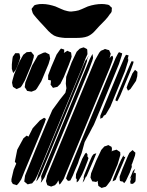

<svg xmlns="http://www.w3.org/2000/svg" viewBox="-20 -939 733 957"><path d="M390 -604 210 -171 167 -67 156 -45 152 -38V-40L145 -31L140 -25L129 -23L118 -20L112 -25L101 -34L102 -43L105 -64L156 -190L207 -313L241 -391L279 -443L299 -468L306 -477L311 -499L308 -522L310 -556L337 -628L362 -681L377 -696L387 -700L397 -703L409 -697L414 -694L415 -689L416 -669L407 -649ZM323 -616 298 -555 281 -521 266 -506 252 -503 244 -501 239 -508 232 -517 233 -523 234 -538 230 -539 220 -541V-547V-564L235 -604L262 -667L278 -690L284 -697L300 -692V-682L298 -675L316 -686L324 -682L334 -678L335 -673L337 -657L334 -646ZM527 -600 341 -152 297 -46 282 -24 276 -19 274 -27 271 -40 264 -27 254 -16 243 -12 235 -9 224 -13 216 -16 212 -27 209 -37 211 -45 215 -64 265 -185 413 -542 453 -638 475 -677 483 -686 498 -692 503 -695 516 -691 524 -689 526 -684 532 -671 530 -664 526 -648 533 -658 541 -661 544 -650 540 -635ZM137 -617 104 -538 89 -512 83 -504 63 -495 56 -499 45 -506 43 -512 40 -527 42 -538 51 -570 78 -634 96 -666 113 -679 127 -680 135 -681 144 -670 149 -664 148 -653ZM369 -126 353 -89 343 -64 331 -40 325 -37V-41L320 -36L314 -43L309 -50L311 -55L317 -72L364 -186L517 -555L556 -649L568 -672L573 -679L589 -673L587 -663L573 -620L566 -603L557 -581L480 -394L449 -320L443 -308L442 -307L425 -274L402 -231L387 -176L374 -142ZM222 -620 186 -534 164 -498 157 -490 137 -482 126 -484 115 -486 111 -493 103 -505 104 -510 106 -527 119 -560 140 -612 169 -663 172 -664 175 -667V-666L196 -676L206 -678L216 -673L226 -668L228 -658L230 -647ZM39 -618 42 -646 44 -657 50 -665 56 -674H70L76 -673L78 -668L81 -653L77 -637L66 -607L58 -590L46 -575L43 -583L39 -596ZM423 -590 244 -156 202 -55 189 -35 183 -28 185 -37 187 -45 186 -50 185 -61 192 -78 237 -186 391 -558 427 -644 437 -663 442 -670V-664L444 -650L439 -633L436 -626ZM603 -585 530 -407 507 -368 497 -362 492 -353 480 -347V-362L503 -419L579 -603L600 -652L608 -666L621 -663L618 -651L616 -646L619 -648V-636ZM401 -597 222 -163 180 -63 167 -42 161 -35 163 -44 171 -70 215 -176 359 -524 396 -615 407 -639 411 -643 412 -644 423 -663 420 -656 414 -641V-635ZM631 -587 580 -464 569 -442 564 -434 555 -439 558 -449 572 -484 617 -592 631 -624 636 -634 646 -632 644 -623ZM658 -536 630 -495 618 -487 611 -502 617 -519 640 -573 653 -591 659 -586 665 -581V-576L664 -559ZM200 -352 209 -346 207 -341 203 -328 181 -274 101 -82 86 -45 74 -27 64 -16 44 -22 37 -34V-46L48 -93L61 -124L54 -133L66 -193L97 -250L113 -263L122 -258L143 -300L179 -339ZM566 -119 531 -38 513 -14 507 -8 492 -4 487 -2 477 -8 470 -13 469 -21 467 -33 468 -38 459 -32 448 -34 440 -35 436 -43 431 -54 434 -75 459 -137 485 -192 500 -209 510 -212 520 -216 527 -212 536 -207 538 -198 537 -183 540 -187 561 -193 570 -187 579 -181 580 -167ZM627 -79 608 -38 599 -26 592 -34 585 -35 578 -37 577 -42 576 -58 580 -69 590 -96 618 -163 625 -177 635 -186 641 -191 649 -183 655 -178 653 -164 639 -124 636 -118 637 -107ZM402 -99 389 -69 371 -37 363 -30 362 -36 363 -50 359 -46 358 -52 359 -71 390 -148 404 -173 410 -178 417 -167 415 -161 421 -151 417 -138ZM446 -140 430 -103 411 -59 408 -58 400 -40 392 -29 394 -37 399 -54 396 -52 400 -67 426 -132 439 -161 447 -171 460 -175 457 -167ZM591 -123 575 -86 556 -42 541 -35 545 -50 571 -115 584 -144 586 -147 592 -159 599 -165 597 -158 596 -156 605 -158 602 -150ZM643 -23H631L629 -34L635 -56L626 -45L629 -52L643 -87L654 -98L651 -91L645 -73L650 -79L657 -75V-67L656 -41L654 -33ZM195 -813Q187 -821 179 -830Q171 -839 163 -848Q156 -856 149 -864.5Q142 -873 140 -884Q140 -886 138.5 -889.5Q137 -893 138 -895Q138 -897 140.5 -899.5Q143 -902 145 -904Q146 -906 147.5 -908.5Q149 -911 151 -912Q153 -914 156.5 -914.5Q160 -915 162 -916Q169 -918 176 -918.5Q183 -919 191 -919Q208 -919 224.5 -915.5Q241 -912 256 -907Q271 -901 285.5 -894Q300 -887 315 -884Q326 -881 335.5 -881.5Q345 -882 356 -884Q372 -886 387.5 -893.5Q403 -901 418 -907Q454 -919 488 -919Q501 -919 515 -916Q516 -916 518.5 -915.5Q521 -915 522 -914Q525 -913 527 -910.5Q529 -908 531 -906Q532 -905 534.5 -903.5Q537 -902 537 -900Q538 -899 537.5 -896Q537 -893 537 -892Q537 -889 537 -885.5Q537 -882 536 -880Q535 -877 532.5 -874Q530 -871 528 -869Q517 -852 503 -837.5Q489 -823 475 -809Q463 -795 449 -780.5Q435 -766 417 -758Q404 -753 390 -751.5Q376 -750 362 -750Q347 -750 332.5 -750Q318 -750 303 -750Q289 -751 275 -753.5Q261 -756 249 -762Q234 -771 221 -784.5Q208 -798 195 -813Z"/></svg>

Font: Rubik Marker Hatch
Style: Regular
Weight: 400
Designer: Hubert and Fischer, NaN
Foundry: Hubert & Fischer, NaN
Version: Version 2.200